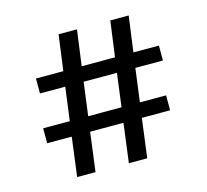

<svg xmlns="http://www.w3.org/2000/svg" viewBox="-90 -704 871 807"><g transform="rotate(-15 345.0 -300.0)"><path d="M90 -380V-445H209L230 -600H310L289 -445H434L455 -600H535L514 -445H625V-380H505L486 -235H600V-170H477L455 0H375L397 -170H252L230 0H150L172 -170H65V-235H181L200 -380ZM280 -380 261 -235H406L425 -380Z"/></g></svg>

Font: Bitter
Style: Regular
Weight: 400
Designer: Sol Matas
Foundry: Sol Matas
Version: Version 1.001